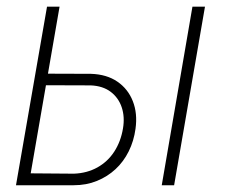

<svg xmlns="http://www.w3.org/2000/svg" viewBox="-20 -548 669 568"><path d="M105 -330.1 249 -329.6Q295.9 -328.1 327.4 -306.4Q358.9 -284.7 373 -248.5Q387.2 -212.4 380.9 -167Q376 -130.9 360.8 -100.3Q345.7 -69.8 321.8 -47.6Q297.9 -25.4 266.6 -12.7Q235.4 0 197.8 0H27.3L119.1 -528.3H156.2L70.8 -35.2L198.7 -34.2Q237.3 -35.6 268.1 -52.7Q298.8 -69.8 318.1 -99.6Q337.4 -129.4 343.8 -168Q349.6 -202.1 340.1 -230.5Q330.6 -258.8 307.4 -276.4Q284.2 -293.9 248.5 -295.4L99.1 -295.9ZM586.4 -528.3 495.1 0H458.5L549.3 -528.3Z"/></svg>

Font: Roboto Condensed ExtraLight
Style: Italic
Weight: 250
Italic angle: -12°
Designer: Christian Robertson
Foundry: Google
Version: Version 3.008; 2023